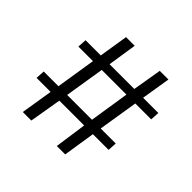

<svg xmlns="http://www.w3.org/2000/svg" viewBox="-162 -837 1010 1010"><g transform="rotate(45 343.0 -331.5)"><path d="M129.9 0H193.4L223.6 -178.2H408.2L382.8 0H445.3L473.1 -178.2H589.8L592.8 -228.5H481L516.6 -450.2H634.8L637.7 -500.5H524.4L550.8 -662.6H486.3L459 -500.5H274.9L299.8 -662.6H235.4L209.5 -500.5H96.2L93.3 -450.2H201.7L166.5 -228.5H57.1L54.2 -178.2H158.7ZM231.4 -228.5 267.1 -450.2H450.7L416 -228.5Z"/></g></svg>

Font: Merriweather
Style: Light Italic
Weight: 300
Italic angle: -7.5°
Designer: Eben Sorkin
Foundry: Eben Sorkin
Version: Version 1.001